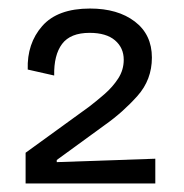

<svg xmlns="http://www.w3.org/2000/svg" viewBox="-20 -700 431 450"><path d="M40 -270V-342L189 -450Q206 -463 225 -479.5Q244 -496 257 -516Q270 -536 270 -560Q270 -588 249.5 -605.5Q229 -623 190 -623Q145 -623 125.5 -597Q106 -571 107 -523L45 -537Q43 -598 79 -639Q115 -680 191 -680Q256 -680 296 -649.5Q336 -619 336 -565Q336 -513 302 -475Q268 -437 227 -408L113 -325V-320L344 -328V-270Z"/></svg>

Font: Bricolage Grotesque 10pt Light
Style: Regular
Weight: 300
Designer: Mathieu Triay
Foundry: Atelier Triay
Version: Version 1.000; ttfautohint (v1.8.4.7-5d5b);gftools[0.9.32]